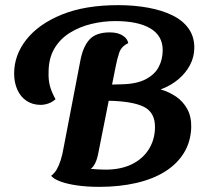

<svg xmlns="http://www.w3.org/2000/svg" viewBox="-20 -704 801 747"><path d="M366 23Q319 23 280.5 17.5Q242 12 216 2.5Q190 -7 179 -20Q192 -30 200.5 -44.5Q209 -59 216 -80.5Q223 -102 228 -132L292 -465Q302 -521 327.5 -549.5Q353 -578 407 -578Q438 -578 457 -566Q476 -554 479 -536Q452 -524 443.5 -498Q435 -472 430 -445L416 -375L452 -376Q511 -377 546.5 -395.5Q582 -414 597.5 -443.5Q613 -473 613 -509Q613 -565 565 -593.5Q517 -622 428 -622Q382 -622 336 -611Q290 -600 252 -576.5Q214 -553 191.5 -515Q169 -477 169 -422Q168 -394 174 -370.5Q180 -347 196 -318Q184 -307 168.5 -301.5Q153 -296 138 -296Q107 -296 83.5 -311.5Q60 -327 47.5 -355Q35 -383 35 -418Q35 -490 83 -550.5Q131 -611 221 -647.5Q311 -684 440 -684Q502 -684 556.5 -674Q611 -664 651.5 -644Q692 -624 714 -592.5Q736 -561 736 -519Q736 -483 719.5 -451.5Q703 -420 674 -395.5Q645 -371 605 -356Q637 -347 664.5 -328.5Q692 -310 708.5 -280Q725 -250 724 -208Q722 -152 695.5 -109Q669 -66 622 -36.5Q575 -7 509.5 8Q444 23 366 23ZM390 -44Q451 -44 494 -65.5Q537 -87 560 -125Q583 -163 583 -210Q583 -267 539.5 -288.5Q496 -310 403 -312L363 -111Q358 -84 350 -68.5Q342 -53 333 -47Q347 -46 361 -45Q375 -44 390 -44Z"/></svg>

Font: Sansita Swashed Light Medium
Style: Regular
Weight: 500
Version: Version 1.003